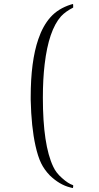

<svg xmlns="http://www.w3.org/2000/svg" viewBox="-20 -757 499 963"><path d="M335 -734 346 -737Q347 -737 347 -728V-719Q308 -699 286 -675Q224 -605 204 -435Q195 -360 195 -267Q195 -30 247 79Q261 110 291 136Q322 164 347 172V179Q347 186 344 186Q342 186 332 183Q279 170 230 123Q202 94 186 61Q170 28 158 -26Q137 -120 134 -256V-271Q134 -449 172 -560Q195 -628 233.5 -671Q272 -714 335 -734Z"/></svg>

Font: KaTeX_Fraktur
Style: Bold
Weight: 700
Version: Version 1.1; ttfautohint (v1.3)